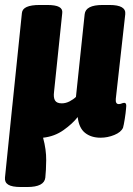

<svg xmlns="http://www.w3.org/2000/svg" viewBox="-30 -545 533 771"><path d="M54 206Q18 206 3 196.5Q-12 187 -10 168L19 -116Q19 -120 20 -125L58 -493Q61 -525 129 -525H160Q193 -525 207.5 -517Q222 -509 220 -493L187 -176Q184 -153 191 -141.5Q198 -130 218 -130Q234 -130 249.5 -138Q265 -146 275 -156L310 -488Q314 -525 382 -525H410Q477 -525 473 -488L435 -148Q433 -127 447 -127Q453 -127 458.5 -129.5Q464 -132 469 -132Q474 -132 476 -127Q478 -122 476 -107Q475 -93 471 -67.5Q467 -42 464 -32Q456 -14 429 -3Q402 8 374 8Q336 8 311.5 -11.5Q287 -31 282 -75Q261 -48 225 -22.5Q189 3 143 8Q156 56 155.5 98.5Q155 141 152 168Q148 206 79 206Z"/></svg>

Font: Asap Condensed Condensed ExtraBold
Style: Italic
Weight: 800
Width: 3
Italic angle: -6°
Designer: Pablo Cosgaya
Foundry: Omnibus-Type
Version: Version 3.001; ttfautohint (v1.8.4.7-5d5b)